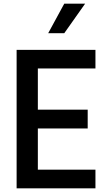

<svg xmlns="http://www.w3.org/2000/svg" viewBox="-20 -1020 582 1040"><path d="M441 -1000 328 -840H241L328 -1000ZM497 -649H185V-426H455V-324H185V-101H497V0H70V-750H497Z"/></svg>

Font: Orkney Medium
Style: Regular
Weight: 500
Designer: Samuel Oakes and Alfredo Marco Pradil
Foundry: Alfredo Marco Pradil
Version: 1.0; ttfautohint (v1.5)